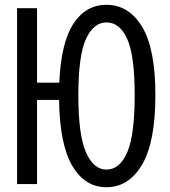

<svg xmlns="http://www.w3.org/2000/svg" viewBox="-20 -764 707 797"><path d="M421.9 -60.1Q477.5 -60.1 508.3 -132.1Q539.1 -204.1 539.1 -369.1Q539.1 -532.7 508.3 -601.8Q477.5 -670.9 421.9 -670.9Q368.2 -670.9 336.7 -601.8Q305.2 -532.7 305.2 -369.1Q305.2 -204.1 336.7 -132.1Q368.2 -60.1 421.9 -60.1ZM133.8 -420.9H226.1Q233.4 -587.4 284.9 -665.8Q336.4 -744.1 421.9 -744.1Q514.2 -744.1 569.6 -653.3Q625 -562.5 625 -369.1Q625 -173.8 569.6 -80.3Q514.2 13.2 421.9 13.2Q332.5 13.2 280.3 -75.2Q228 -163.6 225.1 -349.1H133.8V0H50.8V-730H133.8Z"/></svg>

Font: Shanggu Mono N
Style: Regular
Weight: 350
Designer: GuiWonder
Version: Version 1.021